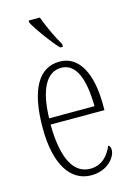

<svg xmlns="http://www.w3.org/2000/svg" viewBox="-118 -828 627 899"><g transform="rotate(-15 195.0 -378.0)"><path d="M224 -606H237V-619C214 -657 184 -721 168 -766H114V-756C132 -721 189 -642 224 -606ZM211 10C291 10 333 -47 333 -80C333 -94 328 -101 322 -104C305 -62 272 -21 214 -21C135 -21 88 -101 87 -269H348V-294C348 -449 297 -543 203 -543C103 -543 47 -450 47 -262C47 -88 109 10 211 10ZM308 -299H88C91 -431 129 -513 203 -513C278 -513 306 -426 308 -299Z"/></g></svg>

Font: Noto Serif Devanagari ExtraCondensed ExtraLight
Style: Regular
Weight: 200
Width: 2
Designer: Universal Thirst, Indian Type Foundry and the Monotype Design Team
Foundry: Monotype Imaging Inc.
Version: Version 2.004